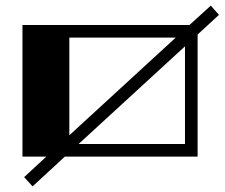

<svg xmlns="http://www.w3.org/2000/svg" viewBox="-20 -558 800 684"><path d="M760 -505 684 -435V0H211L96 106L66 73L145 0H60V-469H655L731 -538ZM227 -76 606 -424H227ZM639 -393 260 -45H639Z"/></svg>

Font: Geostar Fill
Style: Regular
Weight: 400
Designer: Joe Prince
Foundry: Joe Prince
Version: Version 1.002